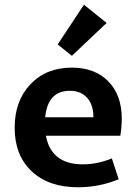

<svg xmlns="http://www.w3.org/2000/svg" viewBox="-20 -782 577 812"><path d="M284 -546 224 -594 335 -762 431 -685ZM310 10Q186 10 114 -57.5Q42 -125 42 -242Q42 -355 108.5 -425.5Q175 -496 284 -496Q381 -496 438 -438Q495 -380 495 -280Q495 -248 489 -208H174Q197 -87 330 -87Q392 -87 453 -112L482 -24Q400 10 310 10ZM275 -398Q182 -398 171 -286H375Q375 -339 348.5 -368.5Q322 -398 275 -398Z"/></svg>

Font: Cantarell
Style: Bold
Weight: 700
Designer: Dave Crossland, Nikolaus Waxweiler, Florian Fecher, Jacques Le Bailly, Eben Sorkin, Alexei Vanyashin, Alexios Zavras, Em
Version: Version 0.303